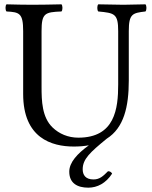

<svg xmlns="http://www.w3.org/2000/svg" viewBox="-20 -667 701 887"><path d="M498 135C494 128 488 124 479 124C457 146 441 162 412 162C375 162 362 141 362 115C362 67.5 396.8 36.3 473.1 -26.3C552.3 -76.2 575 -173.8 575 -295V-523C575 -603.3 592 -607 652 -614C658 -620 658 -641 652 -647C614 -646 573.2 -645 550 -645C528.5 -645 480 -646 434 -647C428 -641 428 -620 434 -614C509 -607 526 -604 526 -523V-277C526 -165 511 -31 342 -31C294 -31 253.1 -49.1 223 -78C174 -125 172 -201 172 -266V-523C172 -606 187 -611 264 -614C270 -620 270 -641 264 -647C217 -646 168.4 -645 129 -645C90 -645 49 -646 10 -647C4 -641 4 -620 10 -614C70 -611 87 -606 87 -523V-233C87 -29 218.5 10 321 10C346.6 10 369.7 8 390.6 4.2C337.3 42.8 300 83.2 300 126C300 180 338 200 388 200C429 200 469 180 498 135Z"/></svg>

Font: Libertinus Math
Style: Regular
Weight: 400
Designer: Philipp H. Poll
Foundry: Khaled Hosny
Version: Version 6.2